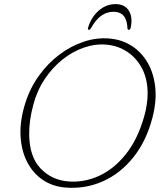

<svg xmlns="http://www.w3.org/2000/svg" viewBox="-20 -901 801 937"><path d="M514 -713Q574.5 -708 622.2 -677.5Q670 -647 700 -595.8Q730 -544.5 737.5 -476.2Q745 -408 724 -327Q694.5 -213 631 -133.5Q567.5 -54 481.2 -15.8Q395 22.5 296.5 14Q235 8.5 187.5 -24Q140 -56.5 112 -111.5Q84 -166.5 80.2 -239Q76.5 -311.5 103 -396.5Q126 -470 169.2 -530.5Q212.5 -591 269 -633.8Q325.5 -676.5 388.5 -697.5Q451.5 -718.5 514 -713ZM313.5 -15.5Q389.5 -9.5 462.2 -42.2Q535 -75 593.5 -147.8Q652 -220.5 684 -334Q692.5 -364.5 696.5 -392.5Q700.5 -420.5 700.5 -446.5Q700 -516.5 672.8 -567.8Q645.5 -619 600.5 -648.5Q555.5 -678 500.5 -683Q446 -688 390.2 -669Q334.5 -650 285 -610.5Q235.5 -571 198 -514.8Q160.5 -458.5 142.5 -389.5Q131.5 -349 126.8 -313Q122 -277 122.5 -245Q123.5 -137 177.2 -79.8Q231 -22.5 313.5 -15.5ZM534 -843.5Q501 -843.5 474 -824.2Q447 -805 424 -763.5Q419.5 -755.5 414 -755.5Q407 -755.5 409.5 -764.5Q424 -816 461 -848.5Q498 -881 543.5 -881Q589 -881 609 -848.5Q629 -816 617.5 -764.5Q615 -755.5 608 -755.5Q602.5 -755.5 602 -763.5Q599 -843.5 534 -843.5Z"/></svg>

Font: Fraunces 9pt S100 Thin
Style: Italic
Weight: 100
Italic angle: -16°
Version: Version 1.000; ttfautohint (v1.8.3)